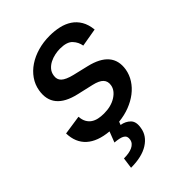

<svg xmlns="http://www.w3.org/2000/svg" viewBox="-222 -658 981 981"><g transform="rotate(-45 268.0 -167.5)"><path d="M130 -155.5Q131.7 -132.1 140.3 -116.7Q148.8 -101.2 162.6 -91.8Q176.5 -82.4 194.6 -78.5Q212.7 -74.6 234 -74.6Q285.5 -74.6 320.7 -96.9Q356.5 -119.7 361.5 -152Q365.8 -177.6 350.3 -194.1Q334.9 -210.6 296.2 -219.5L208.1 -239.7Q62.9 -273.1 83.1 -393.1Q89.1 -429 109.6 -458.3Q130 -487.6 161.2 -508.5Q192.5 -529.5 232.6 -541Q272.7 -552.6 318.5 -552.6Q354.4 -552.6 386.4 -545.3Q418.3 -538 443.2 -521.5Q468 -505 483.8 -478.2Q499.6 -451.3 503.6 -412.3L404.5 -395.2Q402 -409.4 396 -422.1Q389.9 -434.7 379.3 -446Q358.7 -468.4 308.9 -468.4Q291.5 -468.4 271.8 -464.3Q252.1 -460.2 234.7 -451.3Q217.3 -442.5 204.9 -428.3Q192.5 -414.1 189.6 -394.2Q185 -367.9 202.1 -351.7Q219.1 -335.6 262.1 -324.9L345.9 -305Q490.1 -271 471.6 -155.5Q465.9 -122.5 447.8 -94.3Q429.7 -66.1 401.8 -44.6Q373.9 -23.1 337.7 -9.1Q301.5 5 259.2 9.2L252.5 26.3Q283 31.2 302.9 51.1Q322.4 70.7 315 111.2Q307.5 159.8 261 189.3Q214.5 218.8 135.7 218.8L143.8 159.4Q162.3 159.4 177.9 156.8Q193.5 154.1 205.3 148.6Q217 143.1 224.4 134.6Q231.9 126.1 234 114.3Q236.2 102.6 233.3 94.5Q230.5 86.3 222.1 80.8Q213.8 75.3 200.1 72.3Q186.4 69.2 166.9 67.5L189.3 9.6Q110.1 2.5 68.4 -35.3Q26.6 -73.2 24.9 -139.9Z"/></g></svg>

Font: Inter P Medium
Style: Italic
Weight: 500
Italic angle: 9.39999°
Designer: Rasmus Andersson
Foundry: rsms
Version: Version 3.018;git-588b23468